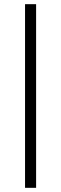

<svg xmlns="http://www.w3.org/2000/svg" viewBox="-20 -720 293 920"><path d="M100 -700H153V180H100Z"/></svg>

Font: Cinzel SemiBold
Style: Regular
Weight: 600
Designer: Natanael Gama
Version: Version 2.000